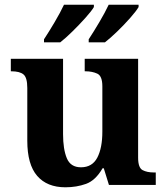

<svg xmlns="http://www.w3.org/2000/svg" viewBox="-20 -786 707 816"><path d="M258 10Q180 10 138 -38.5Q96 -87 96 -188V-412Q96 -456 80 -469.5Q64 -483 28 -483H26V-536H248V-216Q248 -152 264 -113.5Q280 -75 324 -75Q372 -75 393.5 -116Q415 -157 415 -227V-419Q415 -463 393.5 -473Q372 -483 343 -483H340V-536H567V-116Q567 -73 586 -63Q605 -53 634 -53H642V0H443L421 -71H416Q386 -19 345.5 -4.5Q305 10 258 10ZM357 -619Q378 -651 402 -691.5Q426 -732 442 -766H569V-756Q559 -739 533.5 -710Q508 -681 478.5 -652.5Q449 -624 426 -606H357ZM167 -619Q188 -651 212 -691.5Q236 -732 252 -766H379V-756Q369 -739 343 -710Q317 -681 288 -652.5Q259 -624 236 -606H167Z"/></svg>

Font: Noto Serif Khojki
Style: Bold
Weight: 700
Version: Version 2.003